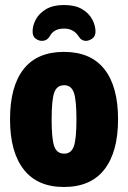

<svg xmlns="http://www.w3.org/2000/svg" viewBox="-20 -738 510 766"><path d="M235 8Q129 8 74.5 -62Q20 -132 20 -262Q20 -393 74 -462Q128 -531 235 -531Q342 -531 396.5 -462Q451 -393 451 -262Q451 -132 396.5 -62Q342 8 235 8ZM236 -125Q264 -125 274.5 -154Q285 -183 285 -262Q285 -340 274.5 -369Q264 -398 236 -398Q207 -398 196.5 -369Q186 -340 186 -262Q186 -183 196.5 -154Q207 -125 236 -125ZM235 -718Q280 -718 307.5 -701.5Q335 -685 348 -660.5Q361 -636 361 -612Q361 -593 348 -584Q335 -575 323 -575Q304 -575 293 -594Q273 -624 236 -624Q196 -624 180 -596Q169 -575 147 -575Q134 -575 122 -584Q110 -593 110 -612Q110 -636 123 -660.5Q136 -685 164 -701.5Q192 -718 235 -718Z"/></svg>

Font: Asap Condensed ExtraBold
Style: Regular
Weight: 800
Width: 3
Designer: Pablo Cosgaya
Foundry: Omnibus-Type
Version: Version 3.001; ttfautohint (v1.8.4.7-5d5b)